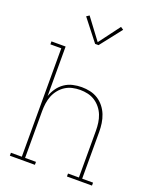

<svg xmlns="http://www.w3.org/2000/svg" viewBox="-172 -1060 944 1160"><g transform="rotate(20 300.0 -480.5)"><path d="M36 0V-19H106V-716H36V-735H127V-417Q137 -445 153.5 -468.5Q170 -492 194 -508.5Q218 -525 246.5 -531.5Q275 -538 303 -538Q331 -538 358 -532Q385 -526 408 -511.5Q431 -497 448.5 -475Q466 -453 476 -427.5Q486 -402 490 -374.5Q494 -347 494 -320V-19H564V0H403V-19H473V-320Q473 -345 469.5 -370Q466 -395 457 -418Q448 -441 432 -461Q416 -481 395 -494.5Q374 -508 349.5 -513.5Q325 -519 300 -519Q275 -519 250.5 -513.5Q226 -508 205 -494.5Q184 -481 168 -461Q152 -441 143 -418Q134 -395 130.5 -370Q127 -345 127 -320V-19H197V0ZM289 -811 181 -949 199 -961 300 -826 401 -961 419 -949 311 -811Z"/></g></svg>

Font: Iosevka Slab Thin Extended
Style: Regular
Weight: 100
Width: 7
Monospace: yes
Designer: Belleve Invis
Foundry: Belleve Invis
Version: Version 11.1.1; ttfautohint (v1.8.3)